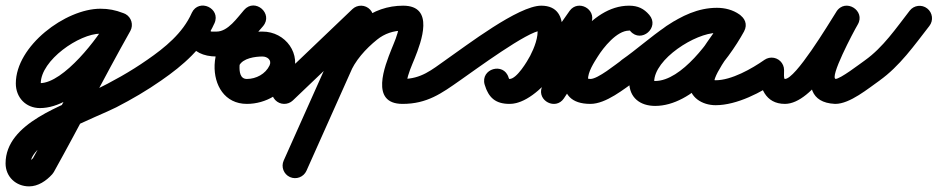

<svg xmlns="http://www.w3.org/2000/svg" viewBox="-89 -330 3384 693"><path d="M355.1 -283C327.7 -293.6 303.2 -298.5 273.3 -298.5C147.4 -298.5 -31.9 -164.2 -31.9 -28.8C-31.9 21.7 3.9 60.1 55.4 60.1C186.1 60.1 326.7 -115.9 381.7 -218.8C393.4 -240.7 385.1 -268 363.2 -279.7C341.3 -291.4 314 -283.1 302.3 -261.2C267 -195.1 140.6 -29.9 55.4 -29.9C52.8 -29.9 58.1 -22.1 58.1 -28.8C58.1 -112.8 197.2 -208.5 273.3 -208.5C292.2 -208.5 305.9 -205.5 322.9 -199C346.1 -190.1 372.1 -201.7 381 -224.9C389.9 -248.1 378.3 -274.1 355.1 -283ZM302.8 -262.1C208.2 -93.8 120.8 78.5 26.7 247.1C26.6 247.3 28.2 245.1 29.8 242.9C31.3 240.7 32.9 238.5 32.8 238.7C29 242.8 16.4 252.7 16 252.7C15.7 252.7 18.6 254.2 20.6 258.6C20.8 259 21.1 261.4 21.1 259.8C21.1 178.1 263.1 92.2 330.7 57.3C387 28.3 441.8 -3.7 493.8 -40.1C514.2 -54.4 519.1 -82.5 504.9 -102.8C490.6 -123.2 462.5 -128.1 442.2 -113.9C381.2 -71.2 316.2 -35.2 249.4 -2.6C141.1 50.3 -68.9 112.9 -68.9 259.8C-68.9 308.2 -31.3 342.7 16 342.7C48.7 342.7 77.9 322.7 99.2 299.3C99.4 299.2 100.8 297.2 102.3 295.2C103.8 293.1 105.2 291.1 105.3 290.9C199.3 122.4 286.6 -49.8 381.2 -217.9C393.4 -239.6 385.7 -267 364.1 -279.2C342.4 -291.4 315 -283.7 302.8 -262.1Z M493.6 -40C571.6 -94 645.6 -157.6 685.1 -246.2C697.2 -273.2 683.1 -296 662.8 -305.4C642.5 -314.7 616 -310.5 603.3 -283.8C563.2 -199 592.6 -126.3 692.9 -126C692.9 -126 692.9 -126 693 -126C693.1 -126 693.1 -126 693.1 -126C769.1 -126.2 813.9 -182.7 859.7 -234.7C879.3 -256.9 871.8 -282.9 854.6 -297.7C837.4 -312.5 810.6 -316.1 791.5 -293.4C742.3 -234.7 689 -177.3 685.6 -95.8C685.6 -95.8 685.6 -95.8 685.6 -95.8C685.6 -95.8 685.6 -95.8 685.6 -95.8C682.8 -23 721.9 45 802 45C870.3 45 936.4 6.7 965.6 -56C1002 -134 941.7 -216.2 858.3 -216C858.3 -216 858.3 -216 858.4 -216C858.5 -216 858.5 -216 858.5 -216C795.4 -216.2 723 -193.5 693.5 -132.6C682.7 -110.3 692 -83.4 714.4 -72.5C736.7 -61.7 763.6 -71 774.5 -93.4C787.4 -120.1 832.8 -126.1 858.3 -126C858.3 -126 858.3 -126 858.4 -126C858.5 -126 858.5 -126 858.5 -126C875.7 -126 892.9 -113.1 884 -94C869.5 -63 835.4 -45 802 -45C777 -45 774.8 -72.5 775.6 -92.2C775.6 -92.2 775.6 -92.2 775.6 -92.2C775.6 -92.2 775.6 -92.2 775.6 -92.2C777.9 -149 825.9 -194.3 860.5 -235.6C879.5 -258.2 872.3 -284 855.4 -298.6C838.4 -313.1 811.9 -316.5 792.3 -294.3C767.5 -266.2 734.1 -216.1 692.9 -216C692.9 -216 692.9 -216 693 -216C693.1 -216 693.1 -216 693.1 -216C662.4 -216.1 668.6 -211.3 684.7 -245.2C697.4 -272 683 -294.9 662.4 -304.4C641.8 -313.9 615 -309.9 602.9 -282.8C570.5 -210.1 506.3 -158.2 442.4 -114C422 -99.9 416.9 -71.8 431 -51.4C445.1 -31 473.2 -25.9 493.6 -40Z M904.5 31.1C921.6 49.1 950.1 49.7 968.1 32.5C1011.1 -8.5 1054.1 -49.6 1097.1 -90.6C1146.4 -137.7 1195.7 -184.8 1245.1 -231.9C1263.1 -249.1 1263.7 -277.6 1246.5 -295.6C1229.4 -313.5 1200.9 -314.2 1182.9 -297C1133.6 -249.9 1084.3 -202.8 1034.9 -155.7C991.9 -114.7 948.9 -73.6 905.9 -32.5C887.9 -15.4 887.3 13.1 904.5 31.1ZM1232.4 -305.6C1209.7 -315.7 1183.1 -305.5 1172.9 -282.8C1093.6 -105.3 1014.3 72.1 934.9 249.6C924.8 272.3 934.9 298.9 957.6 309.1C980.3 319.2 1006.9 309.1 1017.1 286.4C1096.4 108.9 1175.7 -68.6 1255.1 -246.1C1265.2 -268.8 1255.1 -295.4 1232.4 -305.6ZM1172 -60.8C1191.2 -110.5 1231.2 -154.1 1272.2 -187.1C1299.3 -208.9 1331.3 -219.5 1366 -219.5C1367.2 -219.5 1351.1 -238.7 1350 -230.3C1346.5 -204.2 1333.9 -177.2 1324.2 -152.9C1300 -92.2 1244.8 45 1364 45C1452.2 45 1504.4 7.4 1571.9 -40.2C1592.2 -54.6 1597.1 -82.6 1582.8 -102.9C1568.4 -123.2 1540.4 -128.1 1520.1 -113.8C1468.9 -77.7 1431.1 -45 1364 -45C1363.2 -45 1377.8 -24.6 1379.3 -35.5C1383.4 -64 1397.1 -92.9 1407.8 -119.5C1431.6 -179.2 1481 -309.5 1366 -309.5C1310.9 -309.5 1258.8 -291.8 1215.8 -257.2C1162.3 -214.1 1113 -157.9 1088 -93.2C1079.1 -70 1090.6 -44 1113.8 -35C1137 -26.1 1163 -37.6 1172 -60.8Z M1571.7 -40C1624.9 -77 1817.9 -219.5 1864.5 -219.5C1865 -219.5 1860.3 -220.4 1859.2 -220.9C1855.4 -222.7 1853 -225 1850.8 -228.4C1850.8 -228.6 1850.7 -228.7 1850.7 -228.8C1855.5 -197.1 1839 -156.4 1824.7 -128.8C1814.6 -109.5 1776.4 -45 1750 -45C1739.9 -45 1743.2 -46.7 1747 -43.3C1753.4 -37.8 1748.4 -44.1 1746.9 -49.3C1738.8 -77.8 1712.9 -85.7 1691.2 -79.4C1669.4 -73 1651.9 -52.4 1660.5 -23.9C1674.4 21.9 1698.9 45 1750 45C1860 45 1977.6 -151.8 2040 -238.1C2055.1 -259 2039.7 -281.5 2018.4 -292.7C1997 -303.9 1969.8 -303.9 1961.1 -279.6C1929.6 -191.5 1898.1 -103.3 1866.6 -15.1C1857.8 9.5 1870.3 30.4 1888.7 39.8C1907.1 49.2 1931.4 47 1946.1 25.4C1995.8 -47.2 2091.8 -219.3 2181.6 -219.5C2194.7 -219.5 2176.7 -228.6 2186.3 -217.5C2205.9 -194.9 2232.7 -198.3 2249.7 -213C2266.7 -227.7 2273.9 -253.7 2254.4 -276.4C2235 -298.8 2213.7 -309.5 2181.5 -309.5C2101.6 -309.5 2031.4 -236 1992.4 -174C1944.5 -97.9 1901.2 45 2042 45C2098.5 45 2163.8 -9.1 2207.9 -40.2C2228.3 -54.6 2233.1 -82.6 2218.8 -102.9C2204.4 -123.3 2176.4 -128.1 2156.1 -113.8C2133.4 -97.8 2069.2 -45 2042 -45C2039.4 -45 2031.2 -46.3 2031.2 -46.2C2032.3 -45.2 2033.7 -42.2 2033.7 -42.8C2031.7 -68.9 2055.5 -105.3 2068.6 -126C2088.8 -158.2 2137.1 -219.5 2181.5 -219.5C2195.1 -219.5 2176.6 -228.8 2186.2 -217.6C2205.7 -195 2232.5 -198.4 2249.6 -213.1C2266.6 -227.9 2273.9 -253.9 2254.2 -276.5C2234.8 -298.9 2213.5 -309.5 2181.4 -309.5C2038.5 -309.2 1943.7 -130.4 1871.9 -25.4C1857.1 -3.8 1872.6 18.6 1893.9 29.5C1915.3 40.4 1942.6 39.8 1951.4 15.1C1982.9 -73 2014.4 -161.2 2045.9 -249.3C2054.5 -273.6 2042.4 -294.4 2024.3 -304C2006.2 -313.5 1982.1 -311.7 1967 -290.9C1926.6 -235 1802.7 -45 1750 -45C1735.7 -45 1753.2 -28.5 1746.6 -50.1C1738 -78.5 1712.4 -86.5 1690.9 -80.2C1669.5 -73.9 1652.2 -53.3 1660.3 -24.7C1673 20.3 1701.5 45 1750 45C1820.9 45 1875.2 -31 1904.5 -87.2C1936 -147.7 1982.7 -309.5 1864.5 -309.5C1781.9 -309.5 1595.2 -166 1520.3 -114C1499.9 -99.8 1494.9 -71.7 1509 -51.3C1523.2 -30.9 1551.3 -25.9 1571.7 -40Z M2144 -51.3C2158.2 -30.9 2186.3 -25.9 2206.7 -40C2291.6 -99.1 2391.7 -211.8 2498.6 -211.8C2508.5 -211.8 2519.6 -210.3 2527.8 -204.4C2551.1 -187.8 2575.6 -199.5 2588.2 -219C2600.7 -238.4 2601.3 -265.6 2576.6 -279.9C2550.5 -295.1 2527.9 -301.1 2497.3 -301.1C2370.4 -301.1 2182.1 -169.2 2182.1 -34.2C2182.1 22.9 2221.8 52.3 2275.7 52.3C2411.2 52.3 2537.5 -108.7 2596.5 -216.4C2610.9 -242.7 2598.3 -266.7 2578.6 -277.5C2558.9 -288.3 2532 -285.9 2517.5 -259.6C2480.4 -191.8 2398.3 -109.2 2398.3 -31.6C2398.3 21.7 2445.8 49.7 2494 49.7C2570.9 49.7 2660.1 3 2721.8 -40.1C2742.2 -54.4 2747.1 -82.5 2732.9 -102.8C2718.6 -123.2 2690.5 -128.1 2670.2 -113.9C2624.7 -82 2551.1 -40.3 2494 -40.3C2485.8 -40.3 2481.3 -45.5 2485.7 -39.1C2487.2 -36.9 2488.3 -29 2488.3 -31.6C2488.3 -68.7 2573.1 -173.7 2596.5 -216.4C2610.9 -242.7 2598.3 -266.6 2578.6 -277.4C2558.9 -288.3 2531.9 -285.9 2517.5 -259.6C2477 -185.6 2370.9 -37.7 2275.7 -37.7C2273.1 -37.7 2270.5 -37.8 2268 -38.1C2262.3 -38.7 2272.1 -26.7 2272.1 -34.2C2272.1 -117.3 2421.8 -211.1 2497.3 -211.1C2512.7 -211.1 2519.3 -209.1 2531.4 -202.1C2556.2 -187.7 2580 -198.3 2591.8 -216.6C2603.6 -235 2603.4 -261 2580.2 -277.6C2556.5 -294.5 2527.5 -301.8 2498.6 -301.8C2363.4 -301.8 2259.2 -186.1 2155.3 -114C2134.9 -99.8 2129.9 -71.7 2144 -51.3Z M2651 -77C2651 -15.6 2673 45 2744 45C2845.8 45 2954.4 -158.2 3006 -240C3021.9 -265 3010.3 -289.5 2990.9 -301.4C2971.6 -313.2 2944.5 -312.5 2929.3 -287C2887.7 -217.2 2746 36.1 2923.8 44.9C2923.8 44.9 2924.3 45 2924.9 45C2925.4 45 2926 45 2926 45C2978.7 45 3044.9 -10.8 3086.8 -40.1C3107.2 -54.4 3112.1 -82.5 3097.9 -102.8C3083.6 -123.2 3055.5 -128.1 3035.2 -113.9C3012 -97.6 2944.2 -45 2926 -45C2926 -45 2926.6 -45 2927.1 -45C2927.7 -45 2928.3 -44.9 2928.2 -44.9C2902.1 -46.2 2991.7 -215.9 3006.7 -241C3021.8 -266.4 3010.5 -290.7 2991.5 -302.4C2972.5 -314 2945.8 -313.1 2930 -288C2899.3 -239.4 2782.4 -45 2744 -45C2739.2 -45 2741 -64.7 2741 -77C2741 -101.9 2720.9 -122 2696 -122C2671.1 -122 2651 -101.9 2651 -77Z M3085.1 -39C3158.4 -91.1 3210.9 -166.2 3265.5 -236.4C3280.8 -256 3277.2 -284.3 3257.6 -299.5C3238 -314.8 3209.7 -311.2 3194.5 -291.6C3145.6 -228.7 3098.5 -158.9 3032.9 -112.3C3012.7 -97.9 3007.9 -69.9 3022.3 -49.6C3036.7 -29.3 3064.8 -24.6 3085.1 -39Z"/></svg>

Font: FRB American Cursive Guidelines Arrows Black
Style: Bold Italic
Weight: 900
Italic angle: -25°
Version: Version 2.0;Modular Font Editor K font №1